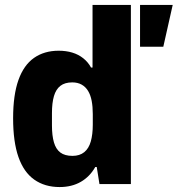

<svg xmlns="http://www.w3.org/2000/svg" viewBox="-20 -744 718 776"><path d="M221 12Q161 12 118.5 -18Q76 -48 54.5 -109.5Q33 -171 33 -266Q33 -360 54.5 -420.5Q76 -481 117.5 -510Q159 -539 217 -539Q247 -539 272 -531.5Q297 -524 316.5 -508.5Q336 -493 348 -471H354V-724H509V0H382L371 -69H365Q343 -30 306.5 -9Q270 12 221 12ZM273 -114Q302 -114 320.5 -129Q339 -144 347 -172.5Q355 -201 355 -240V-283Q355 -313 350.5 -336.5Q346 -360 336 -376.5Q326 -393 310 -402Q294 -411 272 -411Q242 -411 224 -397Q206 -383 198 -355.5Q190 -328 190 -287V-237Q190 -196 198 -168.5Q206 -141 224 -127.5Q242 -114 273 -114ZM546 -555V-724H678L640 -555Z"/></svg>

Font: Archivo SemiCondensed ExtraBold
Style: Regular
Weight: 800
Width: 4
Designer: Hector Gatti
Foundry: Omnibus-Type
Version: Version 2.001